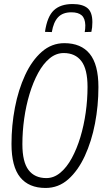

<svg xmlns="http://www.w3.org/2000/svg" viewBox="-20 -923 522 952"><path d="M206 9Q123 9 80 -44Q37 -97 37 -209Q37 -301 54 -389.5Q71 -478 104.5 -550.5Q138 -623 187 -666Q236 -709 299 -709Q382 -709 425 -656Q468 -603 468 -491Q468 -399 451 -310.5Q434 -222 400.5 -149.5Q367 -77 318.5 -34Q270 9 206 9ZM210 -40Q247 -40 279 -66.5Q311 -93 336 -139Q361 -185 378.5 -243Q396 -301 405 -365Q414 -429 414 -492Q414 -580 383.5 -620Q353 -660 296 -660Q258 -660 226 -633.5Q194 -607 169 -561Q144 -515 126.5 -457Q109 -399 100 -335Q91 -271 91 -208Q91 -120 121.5 -80Q152 -40 210 -40ZM340 -903Q389 -903 413.5 -883Q438 -863 438 -813Q438 -786 433 -765L400 -764Q403 -778 403 -798Q402 -832 385 -847Q368 -862 334 -862Q291 -862 268 -837.5Q245 -813 237 -764L203 -765Q214 -841 247 -872Q280 -903 340 -903Z"/></svg>

Font: Georama SemiCondensed Light
Style: Italic
Weight: 300
Width: 4
Italic angle: -9°
Designer: Jean-Baptiste Levee
Foundry: Production Type
Version: Version 1.000